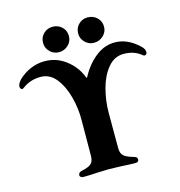

<svg xmlns="http://www.w3.org/2000/svg" viewBox="-120 -937 979 1046"><g transform="rotate(-15 369.5 -414.0)"><path d="M12 0ZM202 -11Q202 -28 223 -32Q262 -40 276.5 -54Q291 -68 291 -99L292 -301Q293 -362 276 -428Q259 -494 224 -539Q189 -584 136 -584Q77 -584 33 -550Q27 -546 24 -546Q19 -546 15.5 -551Q12 -556 12 -563Q12 -578 31 -599Q61 -628 99.5 -644.5Q138 -661 179 -661Q246 -661 299 -620.5Q352 -580 375 -520Q377 -514 379 -514Q381 -514 383 -519Q416 -581 466 -621Q516 -661 575 -661Q647 -661 710 -601Q729 -584 729 -566Q729 -559 725 -554.5Q721 -550 716 -550Q711 -550 707 -553Q667 -588 606 -588Q553 -588 516.5 -543.5Q480 -499 462.5 -432.5Q445 -366 445 -301V-100Q445 -71 459.5 -57Q474 -43 513 -32Q524 -29 529 -25Q534 -21 534 -12Q534 3 516 3Q480 3 439 0Q387 -2 368 -2Q349 -2 297 0Q258 3 222 3Q214 3 208 -1Q202 -5 202 -11ZM198 -759Q198 -790 219 -810.5Q240 -831 270 -831Q302 -831 323 -810.5Q344 -790 344 -759Q344 -730 322.5 -709Q301 -688 270 -688Q240 -688 219 -709Q198 -730 198 -759ZM396 -759Q396 -790 417 -810.5Q438 -831 467 -831Q499 -831 520.5 -810.5Q542 -790 542 -759Q542 -730 520 -709Q498 -688 467 -688Q438 -688 417 -709Q396 -730 396 -759Z"/></g></svg>

Font: EB Garamond
Style: Bold
Weight: 700
Designer: Georg Duffner and Octavio Pardo
Foundry: Georg Duffner
Version: Version 1.000; ttfautohint (v1.6)